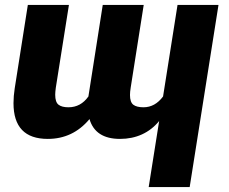

<svg xmlns="http://www.w3.org/2000/svg" viewBox="-20 -548 921 771"><path d="M634.8 -160.6 692.9 -528.3H857.4L741.7 203.1H577.1L619.1 -62Q589.8 -26.4 550 -8.3Q510.3 9.8 461.9 9.8Q362.8 9.8 339.4 -69.8Q272.9 9.8 171.9 9.8Q34.2 9.8 34.2 -133.8Q34.2 -162.1 39.1 -193.4L91.8 -528.3H256.8L204.1 -195.8Q201.7 -177.7 201.7 -167.5Q201.7 -138.2 214.8 -127.7Q228 -117.2 254.9 -117.2Q304.2 -117.2 335 -160.6L392.6 -528.3H557.1L504.9 -196.8Q502 -179.2 502 -166.5Q502 -137.7 515.4 -127.4Q528.8 -117.2 556.2 -117.2Q602.5 -117.2 634.8 -160.6Z"/></svg>

Font: Mardoto Black
Style: Italic
Weight: 900
Italic angle: -12°
Designer: Christian Robertson, Vahan Hovhannisyan
Foundry: Google
Version: Version 1.000